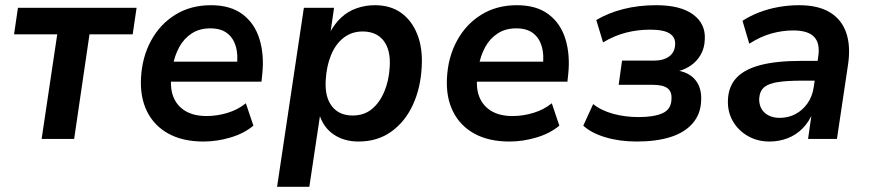

<svg xmlns="http://www.w3.org/2000/svg" viewBox="-20 -534 3347 738"><path d="M140 0 200 -402H34L49 -504H505L490 -402H324L265 0Z M762 10Q683 10 628 -20Q573 -50 545.5 -105Q518 -160 522 -234Q526 -314 560.5 -377.5Q595 -441 654 -477.5Q713 -514 791 -514Q866 -514 912.5 -479Q959 -444 977.5 -383.5Q996 -323 988 -248L985 -220H618L629 -297H906L890 -279Q896 -323 886.5 -355.5Q877 -388 853 -406.5Q829 -425 788 -425Q747 -425 717 -405.5Q687 -386 669 -353Q651 -320 644 -280L640 -252Q632 -200 645.5 -164Q659 -128 691.5 -108Q724 -88 774 -88Q814 -88 854 -100Q894 -112 925 -137L954 -51Q918 -21 866 -5.5Q814 10 762 10Z M1045 184 1148 -504H1264L1250 -407H1247Q1266 -443 1292 -467Q1318 -491 1351.5 -502.5Q1385 -514 1421 -514Q1481 -514 1522 -484.5Q1563 -455 1584 -402Q1605 -349 1601 -278Q1597 -196 1567 -131Q1537 -66 1484 -28Q1431 10 1358 10Q1302 10 1262 -17.5Q1222 -45 1207 -96H1211L1169 184ZM1336 -90Q1379 -90 1409 -114.5Q1439 -139 1457 -181.5Q1475 -224 1478 -277Q1482 -342 1454.5 -377.5Q1427 -413 1374 -413Q1332 -413 1301 -389Q1270 -365 1252.5 -322.5Q1235 -280 1232 -226Q1228 -162 1255.5 -126Q1283 -90 1336 -90Z M1938 10Q1859 10 1804 -20Q1749 -50 1721.5 -105Q1694 -160 1698 -234Q1702 -314 1736.5 -377.5Q1771 -441 1830 -477.5Q1889 -514 1967 -514Q2042 -514 2088.5 -479Q2135 -444 2153.5 -383.5Q2172 -323 2164 -248L2161 -220H1794L1805 -297H2082L2066 -279Q2072 -323 2062.5 -355.5Q2053 -388 2029 -406.5Q2005 -425 1964 -425Q1923 -425 1893 -405.5Q1863 -386 1845 -353Q1827 -320 1820 -280L1816 -252Q1808 -200 1821.5 -164Q1835 -128 1867.5 -108Q1900 -88 1950 -88Q1990 -88 2030 -100Q2070 -112 2101 -137L2130 -51Q2094 -21 2042 -5.5Q1990 10 1938 10Z M2428 10Q2361 10 2306.5 -6.5Q2252 -23 2222 -51L2260 -134Q2291 -109 2337 -96.5Q2383 -84 2435 -84Q2494 -84 2527 -99Q2560 -114 2561 -153Q2563 -182 2545.5 -195Q2528 -208 2489 -208H2358L2371 -301H2493Q2530 -301 2552 -317Q2574 -333 2575 -363Q2577 -390 2554.5 -405Q2532 -420 2479 -420Q2431 -420 2386 -408.5Q2341 -397 2298 -371L2272 -457Q2317 -484 2375.5 -499Q2434 -514 2502 -514Q2596 -514 2644.5 -478Q2693 -442 2689 -382Q2688 -349 2673 -323Q2658 -297 2632 -280Q2606 -263 2572 -257L2576 -264Q2627 -258 2652.5 -227Q2678 -196 2675 -146Q2673 -95 2642 -59.5Q2611 -24 2556.5 -7Q2502 10 2428 10Z M2938 10Q2891 10 2854 -11.5Q2817 -33 2796.5 -69Q2776 -105 2778 -150Q2780 -202 2811 -235Q2842 -268 2903.5 -284Q2965 -300 3060 -300H3136L3125 -224H3063Q3006 -224 2970 -218.5Q2934 -213 2917 -198.5Q2900 -184 2898 -154Q2898 -119 2920 -100Q2942 -81 2977 -81Q3010 -81 3037.5 -95.5Q3065 -110 3084 -137Q3103 -164 3108 -201L3125 -316Q3133 -367 3109.5 -392Q3086 -417 3029 -417Q2988 -417 2946 -405.5Q2904 -394 2860 -366L2834 -454Q2863 -473 2898 -486.5Q2933 -500 2972.5 -507Q3012 -514 3051 -514Q3125 -514 3170 -486.5Q3215 -459 3232.5 -408.5Q3250 -358 3240 -288L3197 0H3086L3101 -105H3106Q3091 -67 3065.5 -41Q3040 -15 3007 -2.5Q2974 10 2938 10Z"/></svg>

Font: Nunitoga
Style: Bold Italic
Weight: 700
Italic angle: -9°
Designer: Vernon Adams
Foundry: Vernon Adams
Version: Version 1.0